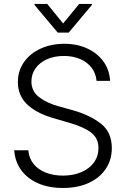

<svg xmlns="http://www.w3.org/2000/svg" viewBox="-20 -938 638 970"><path d="M302.7 -655.3Q254.9 -655.3 217.5 -638.7Q180.2 -622.1 159.4 -592.5Q138.7 -563 138.7 -526.4Q138.7 -476.6 178 -446.8Q217.3 -417 278.3 -400.4L351.6 -379.9Q436.5 -355.5 490.7 -312.5Q544.9 -269.5 544.9 -189.5Q544.9 -131.8 515.1 -86.2Q485.4 -40.5 429.4 -14.4Q373.5 11.7 297.9 11.7Q226.1 11.7 171.9 -12.2Q117.7 -36.1 86.7 -79.1Q55.7 -122.1 51.8 -178.7H123Q126.5 -138.2 149.9 -109.4Q173.3 -80.6 211.9 -65.7Q250.5 -50.8 297.9 -50.8Q349.6 -50.8 390.6 -68.1Q431.6 -85.4 454.6 -117.2Q477.5 -148.9 477.5 -190.4Q477.5 -239.7 440.2 -268.3Q402.8 -296.9 331.1 -317.4L247.1 -341.8Q160.6 -367.7 115.5 -412.1Q70.3 -456.5 70.3 -523.4Q70.3 -580.1 101.1 -624Q131.8 -668 185.3 -692.4Q238.8 -716.8 304.7 -716.8Q370.1 -716.8 421.9 -692.6Q473.6 -668.5 503.7 -625.7Q533.7 -583 536.1 -529.3H467.8Q464.4 -567.4 442.6 -595.9Q420.9 -624.5 384.5 -639.9Q348.1 -655.3 302.7 -655.3ZM298.8 -819.3 379.9 -918H444.3V-913.1L327.1 -773.4H271.5L154.3 -913.1V-918H218.8Z"/></svg>

Font: Pretendard JP Light
Style: Regular
Weight: 300
Designer: Base glyphs from Inter by Rasmus Andersson; Hangeul glyphs from Noto Sans CJK(Source Han Sans) by Jang Soo-young and Kan
Foundry: Kil Hyung-jin
Version: Version 1.309